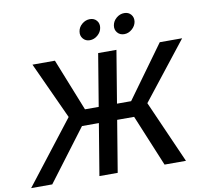

<svg xmlns="http://www.w3.org/2000/svg" viewBox="-116 -1044 1240 1151"><g transform="rotate(-10 504.5 -468.5)"><path d="M628.9 -727.5 508.3 0H397L517.6 -727.5ZM-18.6 0 276.9 -380.9 117.7 -727.5H254.4L381.3 -409.2H662.1L892.6 -727.5H1028.8L755.9 -380.4L923.8 0H793.5L663.6 -313.5H346.2L109.9 0ZM691.9 -812Q665.5 -812 650.1 -830.6Q634.8 -849.1 639.2 -874.5Q643.6 -900.4 665 -918.5Q686.5 -936.5 712.9 -936.5Q738.8 -936.5 753.9 -918.5Q769 -900.4 765.1 -874.5Q760.7 -849.1 739.3 -830.6Q717.8 -812 691.9 -812ZM482.4 -812Q456.5 -812 441.2 -830.6Q425.8 -849.1 430.2 -874.5Q434.1 -900.4 455.8 -918.5Q477.5 -936.5 503.4 -936.5Q529.8 -936.5 544.9 -918.5Q560.1 -900.4 555.7 -874.5Q551.8 -849.1 530.3 -830.6Q508.8 -812 482.4 -812Z"/></g></svg>

Font: Inter Medium
Style: Italic
Weight: 500
Italic angle: -9.3988°
Designer: Rasmus Andersson
Foundry: rsms
Version: Version 4.001;git-66647c0bb